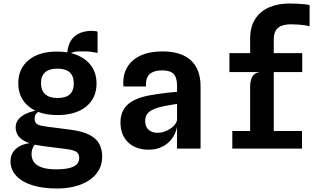

<svg xmlns="http://www.w3.org/2000/svg" viewBox="-20 -850 1840 1098"><path d="M307 228Q223 228 163.2 208.8Q103.5 189.5 71.8 154.2Q40 119 40 72Q40 38.5 57.8 15.5Q75.5 -7.5 104 -19.5Q125.5 -28.5 149.5 -31Q135 -35.5 124 -41.5Q91 -58.5 80.2 -79.8Q69.5 -101 69.5 -120.5Q69.5 -149 86.2 -168.2Q103 -187.5 127.2 -199Q151.5 -210.5 175.5 -215.5Q179 -216 182.5 -216.5Q161.5 -227 144 -241.5Q84.5 -290.5 84.5 -374Q84.5 -458 144.5 -507Q204.5 -556 309 -555Q338.5 -555 364.5 -550.5Q370 -596.5 389 -623Q409.5 -651 439.8 -662.2Q470 -673.5 502 -673.5Q512 -673.5 522 -672.5Q532 -671.5 538 -669V-547.5Q518.5 -551.5 500.2 -553.8Q482 -556 463 -556Q453 -556 437 -556.2Q421 -556.5 403.5 -553Q394 -550.5 385 -546.5Q407.5 -541 427 -532.5Q477 -510 504.5 -469.5Q532 -429 532 -372Q532 -289 472.5 -240.5Q413 -192 308 -192Q245 -192 198.5 -210Q193 -206 188.5 -201.5Q178 -191 178 -169.5Q178 -150 192 -140.5Q206 -131 246 -126L381.5 -108.5Q456.5 -99 496 -76.5Q535.5 -54 550 -22.5Q564.5 9 564.5 45.5Q564.5 89.5 544.8 123.5Q525 157.5 490 180.8Q455 204 408 216Q361 228 307 228ZM179 -22.5Q176.5 -20 174.5 -16.5Q168 -7.5 164.2 4.2Q160.5 16 160.5 31.5Q160.5 59 175.2 78.5Q190 98 221.5 108.2Q253 118.5 303.5 118.5Q369 118.5 401.2 102.2Q433.5 86 433 53Q433 29 416 18Q399 7 352.5 1.5L223 -15Q198.5 -18.5 179 -22.5ZM308.5 -289.5Q356 -289.5 379 -310.2Q402 -331 402 -372.5Q402 -415 378.8 -436.2Q355.5 -457.5 307.5 -457.5Q262.5 -457.5 238.5 -436.8Q214.5 -416 214.5 -375Q214.5 -332.5 238.8 -311Q263 -289.5 308.5 -289.5Z M831 6Q756 6 712.5 -36Q669 -78 669 -150Q669 -211.5 707 -249Q745 -286.5 828.5 -303.5Q855 -308.5 882.8 -312.5Q910.5 -316.5 938.5 -319.8Q966.5 -323 992.5 -325V-358.5Q992.5 -407 972.8 -427.2Q953 -447.5 906.5 -447.5Q861 -447.5 836.8 -427Q812.5 -406.5 814.5 -355.5H686Q680.5 -417 705.8 -462.2Q731 -507.5 783 -531.8Q835 -556 909 -556Q1016 -556 1071.5 -505.2Q1127 -454.5 1127 -355.5V0H992L992.5 -125Q984.5 -84.5 961.8 -55Q939 -25.5 905.5 -9.8Q872 6 831 6ZM881.5 -90.5Q905 -90.5 929.2 -100.8Q953.5 -111 971 -127.5Q988.5 -144 992.5 -163.5V-256Q982 -254 966.2 -251.5Q950.5 -249 935 -246.2Q919.5 -243.5 908.5 -241Q857 -229.5 833.5 -210.8Q810 -192 810 -158Q810 -126 829.5 -108.2Q849 -90.5 881.5 -90.5Z M1308.5 0V-101H1410.5V-353Q1410.5 -390 1423.2 -412Q1436 -434 1467.5 -438H1292V-546H1410.5V-628Q1410.5 -697.5 1440 -742.2Q1469.5 -787 1520.2 -808.5Q1571 -830 1635 -830Q1660 -830 1681.5 -828.8Q1703 -827.5 1720.8 -825.8Q1738.5 -824 1750.5 -821.5V-699.5Q1740 -703 1722.8 -705.5Q1705.5 -708 1685.5 -709.5Q1665.5 -711 1645 -711Q1614.5 -711 1592.2 -703.2Q1570 -695.5 1557.8 -676.5Q1545.5 -657.5 1545.5 -623V-546H1708.5V-438H1545.5V-101H1707V0Z"/></svg>

Font: Spline Sans Mono SemiBold
Style: Regular
Weight: 600
Monospace: yes
Version: Version 1.004